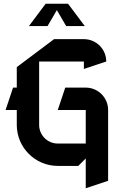

<svg xmlns="http://www.w3.org/2000/svg" viewBox="-20 -870 650 1030"><path d="M225 -850 135 -730H235L285 -815.7L335 -730H435L345 -850ZM270 -660 70 -510V-400H50L10 -280H70V-200C70 -78.6 168.6 20 290 20H400L440 -20V140L560 100V-280C560 -346.2 506.2 -400 440 -400H330L290 -280H440V-100H290C234.8 -100 190 -144.8 190 -200V-540H430V-500L550 -540C550 -606.2 496.2 -660 430 -660Z"/></svg>

Font: Abibas
Style: Medium
Weight: 500
Version: Version 0.3